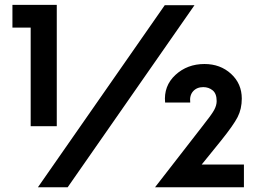

<svg xmlns="http://www.w3.org/2000/svg" viewBox="-20 -770 1065 791"><path d="M213.9 -250H106.4V-656.2H31.2V-750H213.9ZM658.7 -748.5H781.2L258.8 1.5H136.2ZM811 -92.3H984.9V1.5H618.7L814 -250Q852.1 -297.9 862.3 -316.9Q872.6 -335.9 872.6 -353.5Q872.6 -384.3 856.2 -397.7Q839.8 -411.1 817.4 -411.1Q791 -411.1 775.6 -394Q760.3 -377 763.7 -347.7H660.2Q653.8 -416 702.6 -461.2Q751.5 -506.3 822.3 -506.3Q887.7 -506.3 931.9 -465.8Q976.1 -425.3 976.1 -363.8Q976.1 -321.3 959 -287.8Q941.9 -254.4 890.1 -189.9Z"/></svg>

Font: Now
Style: Bold
Weight: 700
Designer: Alfredo Marco Pradil
Foundry: Alfredo Marco Pradil
Version: Version 1.002;PS 001.002;hotconv 1.0.88;makeotf.lib2.5.64775